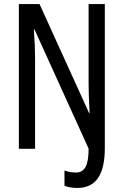

<svg xmlns="http://www.w3.org/2000/svg" viewBox="-20 -734 609 947"><path d="M298 182V107Q325 117 354 117Q387 117 402 89.5Q417 62 417 -1L150 -589H147Q153 -508 153 -445V0H73V-714H175L419 -177H422Q417 -270 417 -320V-714H497V-4Q497 95 463.5 144Q430 193 362 193Q324 193 298 182Z"/></svg>

Font: Noto Sans UI Cond
Style: Regular
Weight: 400
Width: 3
Designer: Monotype Design Team
Foundry: Monotype Imaging Inc.
Version: Version 1.001